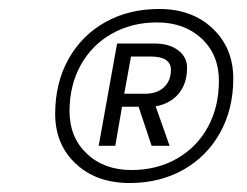

<svg xmlns="http://www.w3.org/2000/svg" viewBox="-20 -730 550 428"><path d="M500 -555Q500 -487 470.5 -434Q441 -381 388.5 -351.5Q336 -322 269 -322Q195 -322 149 -365Q103 -408 103 -476Q103 -545 132.5 -598Q162 -651 214.5 -680.5Q267 -710 335 -710Q408 -710 454 -666.5Q500 -623 500 -555ZM468 -550Q468 -608 429.5 -644Q391 -680 330 -680Q274 -680 229.5 -655Q185 -630 160 -585Q135 -540 135 -482Q135 -424 173.5 -387.5Q212 -351 273 -351Q330 -351 374.5 -376.5Q419 -402 443.5 -447Q468 -492 468 -550ZM397 -579Q397 -544 378.5 -521.5Q360 -499 327 -493L358 -405H318L289 -492H252L237 -405H200L241 -633H325Q357 -633 377 -618Q397 -603 397 -579ZM361 -574Q361 -604 316 -604H272L257 -521H303Q330 -521 345.5 -535.5Q361 -550 361 -574Z"/></svg>

Font: Sarabun ExtraLight
Style: Italic
Weight: 275
Italic angle: -10°
Designer: Suppakit Chalermlarp | Katatrad Co.,Ltd.
Foundry: Cadson Demak Co.,Ltd.
Version: Version 1.000; ttfautohint (v1.6)